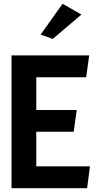

<svg xmlns="http://www.w3.org/2000/svg" viewBox="-20 -996 537 1016"><path d="M195 -813 259 -790 411 -919 311 -976ZM172 -414V-587H436L452 -703H41V0H441L456 -116H172V-299H370L386 -414Z"/></svg>

Font: Bluebird
Style: Nrw
Weight: 400
Designer: Jasper
Foundry: Cannot Into Space Fonts
Version: Version 0.98